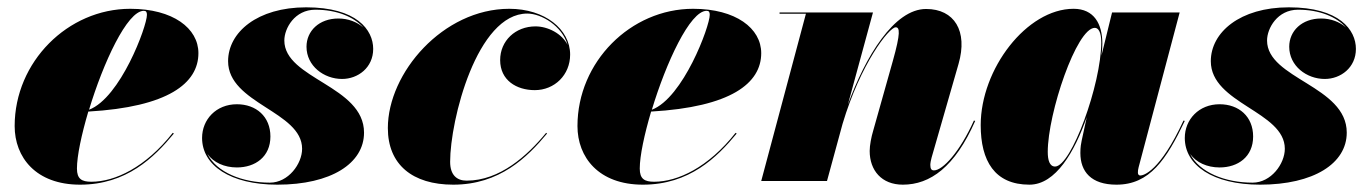

<svg xmlns="http://www.w3.org/2000/svg" viewBox="-20 -494 3740 524"><path d="M190 -34C190 -68.5 202.5 -127 221 -189.5C438.5 -202 521.5 -266.5 521.5 -349C521.5 -416.5 452.5 -470 335.5 -470C165 -470 20 -325 20 -150C20 -65 77.5 10 198.5 10C325 10 400.5 -64 454.5 -129.5L451.5 -131.5C377 -37 293.5 2 229.5 2C203 2 190 -5.5 190 -34ZM372.5 -464.5C379 -464.5 381 -461 381 -453.5C381 -422 308.5 -227 223 -194.5C261.5 -322 327 -464.5 372.5 -464.5Z M973.5 -132C973.5 -260 756 -278.5 756 -383.5C756 -417 784.5 -467.5 840.5 -467.5C899.5 -467.5 945.5 -448 971.5 -419C954 -434.5 929.5 -443.5 903.5 -443.5C851 -443.5 816.5 -409.5 816.5 -366.5C816.5 -314 864 -278.5 913.5 -278.5C957 -278.5 998.5 -309.5 998.5 -360.5C998.5 -412.5 953.5 -474 815.5 -474C682.5 -474 602.5 -406 602.5 -327C602.5 -211 804.5 -190 804.5 -88C804.5 -47 767 4.5 716.5 4.5C641.5 4.5 571.5 -23.5 546 -74C562.5 -50.5 592.5 -37 626.5 -37C676.5 -37 718 -66 718 -121.5C718 -176 679 -209.5 626.5 -209.5C570 -209.5 531.5 -168 531.5 -117.5C531.5 -43 608 10 737 10C883.5 10 973.5 -48 973.5 -132Z M1473 -129.5 1470.5 -131.5C1419 -69 1344 -1 1253.5 -1C1227 -1 1208.5 -16 1208.5 -52.5C1208.5 -166 1281.5 -457 1419 -457C1457.5 -457 1514 -423.5 1529 -371.5C1514 -402 1475.5 -422 1441.5 -422C1386.5 -422 1345 -382.5 1345 -330C1345 -275 1389.5 -248 1439.5 -248C1493.5 -248 1536 -289.5 1536 -345C1536 -414 1467 -470 1370 -470C1189 -470 1038.5 -295 1038.5 -144.5C1038.5 -45 1105.5 10 1217 10C1343 10 1418.5 -64 1473 -129.5Z M1726 -34C1726 -68.5 1738.5 -127 1757 -189.5C1974.5 -202 2057.5 -266.5 2057.5 -349C2057.5 -416.5 1988.5 -470 1871.5 -470C1701 -470 1556 -325 1556 -150C1556 -65 1613.5 10 1734.5 10C1861 10 1936.5 -64 1990.5 -129.5L1987.5 -131.5C1913 -37 1829.5 2 1765.5 2C1739 2 1726 -5.5 1726 -34ZM1908.5 -464.5C1915 -464.5 1917 -461 1917 -453.5C1917 -422 1844.5 -227 1759 -194.5C1797.5 -322 1863 -464.5 1908.5 -464.5Z M2179.5 -456.5 2057.5 0H2237L2279.5 -156C2328.5 -320 2406.5 -419.5 2424.5 -419.5C2435.5 -419.5 2438.5 -405 2416.5 -327L2363 -137C2358 -120.5 2353.5 -97.5 2353.5 -82C2353.5 -29 2386 10 2444 10C2518.5 10 2586 -38 2641.5 -164L2638 -165C2599.5 -79.5 2553 -29 2529 -29C2522.5 -29 2519 -32.5 2519 -44C2519 -49 2521 -59 2522.5 -64L2596 -319.5C2622 -409.5 2584.5 -469.5 2507.5 -469.5C2420 -469.5 2342 -339.5 2294 -208.5L2362.5 -460H2107.5V-456.5Z M2988.5 -375C2988.5 -428.5 2966 -470 2910 -470C2782 -470 2656.5 -305.5 2656.5 -152.5C2656.5 -55 2694.5 10 2789.5 10C2861.5 10 2913 -80.5 2946 -174.5L2932 -110C2930.5 -103 2928.5 -92.5 2928.5 -76.5C2928.5 -25.5 2958 10 3027 10C3117.5 10 3163 -58 3213.5 -164L3210 -165C3145.5 -25.5 3100.5 -15 3092 -15C3088 -15 3085.5 -18 3085.5 -23C3085.5 -27.5 3086 -32 3087.5 -37.5L3199.5 -460H3015L2986 -342C2988 -356 2988.5 -367.5 2988.5 -375ZM2985.5 -378.5C2985.5 -263.5 2903.5 -39.5 2859.5 -39.5C2844.5 -39.5 2839.5 -57 2839.5 -79.5C2839.5 -184.5 2918 -418 2968 -418C2978 -418 2985.5 -405.5 2985.5 -378.5Z M3655.5 -132C3655.5 -260 3438 -278.5 3438 -383.5C3438 -417 3466.5 -467.5 3522.5 -467.5C3581.5 -467.5 3627.5 -448 3653.5 -419C3636 -434.5 3611.5 -443.5 3585.5 -443.5C3533 -443.5 3498.5 -409.5 3498.5 -366.5C3498.5 -314 3546 -278.5 3595.5 -278.5C3639 -278.5 3680.5 -309.5 3680.5 -360.5C3680.5 -412.5 3635.5 -474 3497.5 -474C3364.5 -474 3284.5 -406 3284.5 -327C3284.5 -211 3486.5 -190 3486.5 -88C3486.5 -47 3449 4.5 3398.5 4.5C3323.5 4.5 3253.5 -23.5 3228 -74C3244.5 -50.5 3274.5 -37 3308.5 -37C3358.5 -37 3400 -66 3400 -121.5C3400 -176 3361 -209.5 3308.5 -209.5C3252 -209.5 3213.5 -168 3213.5 -117.5C3213.5 -43 3290 10 3419 10C3565.5 10 3655.5 -48 3655.5 -132Z"/></svg>

Font: Bodoni* 48pt Fatface
Style: Italic
Weight: 900
Italic angle: -13°
Version: Version 2.3